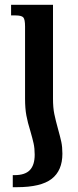

<svg xmlns="http://www.w3.org/2000/svg" viewBox="-20 -512 323 797"><path d="M84 -402Q84 -432 76.5 -440Q69 -448 44 -448H26V-492H200V-102Q200 -65 205.5 -38.5Q211 -12 221 24Q230 56 234.5 77Q239 98 239 126Q239 196 194.5 230.5Q150 265 50 265H33V215H40Q84 215 104 194Q124 173 124 130Q124 104 119.5 83.5Q115 63 106 32Q95 -3 89.5 -32.5Q84 -62 84 -102Z"/></svg>

Font: Noto Serif Armenian Medium
Style: Regular
Weight: 500
Designer: Monotype Design team
Foundry: Monotype Imaging Inc.
Version: Version 1.000